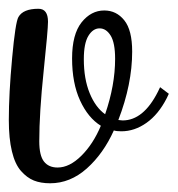

<svg xmlns="http://www.w3.org/2000/svg" viewBox="-28 -420 407 440"><path d="M82 -370.1Q82 -352.1 72 -256.6Q62 -161.1 62 -96.2Q62 -63.5 72.8 -49.8Q83.5 -36.1 104 -36.1Q131.3 -36.1 158.4 -63Q185.5 -89.8 203.1 -131.8Q173.8 -149.9 155.5 -189.7Q137.2 -229.5 137.2 -286.1Q137.2 -341.3 158.9 -368.7Q180.7 -396 210.9 -396Q238.8 -396 256.8 -373.5Q274.9 -351.1 274.9 -301.8Q274.9 -227.1 243.2 -145Q244.6 -145 248 -144.5Q251.5 -144 252.9 -144Q300.8 -144 334 -210L338.9 -220.2L358.9 -205.1L354 -194.8Q335 -157.7 307.6 -138.4Q280.3 -119.1 250 -119.1Q238.8 -119.1 232.9 -121.1Q209 -67.9 170.9 -33.9Q132.8 0 86.9 0Q65.4 0 49.6 -6.3Q33.7 -12.7 20 -28.3Q6.3 -43.9 -0.7 -73.2Q-7.8 -102.5 -7.8 -145Q-7.8 -205.1 -0.2 -287.1Q7.3 -369.1 14.2 -380.9Q24.9 -399.9 60.1 -399.9Q82 -399.9 82 -370.1ZM164.1 -284.2Q164.1 -239.3 177.5 -206.5Q190.9 -173.8 212.9 -158.2Q235.8 -224.6 235.8 -285.2Q235.8 -321.8 225.6 -338.4Q215.3 -355 200.2 -355Q185.1 -355 174.6 -337.9Q164.1 -320.8 164.1 -284.2Z"/></svg>

Font: Rochester
Style: Regular
Weight: 400
Designer: Gillian Fisher
Foundry: Font Diner, Inc DBA Sideshow
Version: Version 1.005